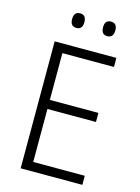

<svg xmlns="http://www.w3.org/2000/svg" viewBox="-132 -970 758 1043"><g transform="rotate(15 247.0 -448.5)"><path d="M438 0H91V-714H438V-663H148V-400H421V-349H148V-51H438ZM151 -856Q151 -897 186 -897Q220 -897 220 -856Q220 -815 186 -815Q151 -815 151 -856ZM325 -857Q325 -897 359 -897Q394 -897 394 -857Q394 -815 359 -815Q325 -815 325 -857Z"/></g></svg>

Font: Noto Sans Lao UI SemCond Light
Style: Regular
Weight: 300
Width: 4
Designer: Monotype Design Team
Foundry: Monotype Imaging Inc.
Version: Version 2.000; ttfautohint (v1.8.4.7-5d5b)